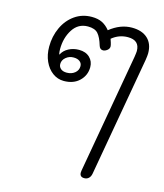

<svg xmlns="http://www.w3.org/2000/svg" viewBox="-125 -681 896 1049"><g transform="rotate(15 323.0 -157.0)"><path d="M425 249Q425 242 426 238L545 -437Q549 -463 549 -471Q549 -532 483 -532Q433 -532 393 -499Q395 -494 399.5 -479.5Q404 -465 404 -458Q404 -445 392 -436Q380 -427 369 -427Q351 -427 345 -448Q332 -492 314 -512Q296 -532 257 -532Q202 -532 171.5 -484.5Q141 -437 141 -373Q141 -356 144 -344H146Q158 -368 184.5 -382Q211 -396 243 -396Q281 -396 303.5 -374.5Q326 -353 326 -320Q326 -274 293 -242Q260 -210 205 -210Q170 -210 141.5 -231Q113 -252 96.5 -288.5Q80 -325 80 -371Q80 -429 103 -479Q126 -529 168 -558.5Q210 -588 264 -588Q299 -588 323 -576Q347 -564 366 -540Q426 -588 491 -588Q548 -588 580 -558.5Q612 -529 612 -475Q612 -463 608 -437L489 238Q486 255 476 264.5Q466 274 451 274Q425 274 425 249ZM273 -311Q273 -328 260 -338Q247 -348 225 -348Q200 -348 181.5 -332.5Q163 -317 163 -295Q163 -279 175 -268.5Q187 -258 209 -258Q236 -258 254.5 -273Q273 -288 273 -311Z"/></g></svg>

Font: Kodchasan Light
Style: Italic
Weight: 300
Italic angle: -10°
Version: Version 1.000; ttfautohint (v1.6)